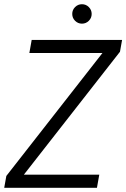

<svg xmlns="http://www.w3.org/2000/svg" viewBox="-46 -889 598 909"><path d="M-26 0 -16 -56 439 -638H93L104 -700H532L522 -644L67 -62H424L413 0ZM342 -777Q323 -777 309.5 -790.5Q296 -804 296 -823Q296 -842 309.5 -855.5Q323 -869 342 -869Q361 -869 374.5 -855.5Q388 -842 388 -823Q388 -804 374.5 -790.5Q361 -777 342 -777Z"/></svg>

Font: DM Sans 36pt Light
Style: Italic
Weight: 300
Italic angle: -10°
Designer: Colophon Foundry, Jonny Pinhorn
Foundry: Colophon Foundry
Version: Version 4.004;gftools[0.9.30]